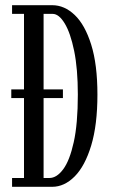

<svg xmlns="http://www.w3.org/2000/svg" viewBox="-20 -720 451 740"><path d="M26.5 0V-34H72.5V-342H23.5V-375.5H72.5V-666.5H26.5V-700H181Q228.5 -700 268 -662.2Q307.5 -624.5 331.5 -548Q355.5 -471.5 355.5 -355.5Q355.5 -238.5 331.5 -159.2Q307.5 -80 267.8 -40Q228 0 181 0ZM148 -34H170.5Q198.5 -34 223.5 -67.5Q248.5 -101 264.2 -172Q280 -243 280 -355.5Q280 -454.5 265.8 -524Q251.5 -593.5 229.2 -630Q207 -666.5 183 -666.5H148V-375.5H222.5V-342H148Z"/></svg>

Font: Imbue 10pt
Style: Regular
Weight: 400
Designer: Tyler Finck
Foundry: Etcetera Type Company
Version: Version 1.102; ttfautohint (v1.8.3)